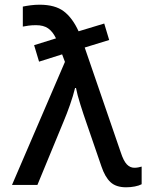

<svg xmlns="http://www.w3.org/2000/svg" viewBox="-20 -786 640 816"><path d="M516 10Q473 10 449.5 -12Q426 -34 411 -79L347 -265Q335 -299 321.5 -342Q308 -385 303 -412H299Q291 -379 277.5 -340.5Q264 -302 250 -269L139 0H31L256 -523L244 -555L146 -524L125 -594L218 -623Q204 -652 184.5 -665.5Q165 -679 133 -679Q115 -679 101 -677Q87 -675 77 -673V-758Q91 -761 110 -763.5Q129 -766 148 -766Q214 -766 251 -738Q288 -710 314 -653L423 -686L444 -616L340 -584L493 -139Q505 -102 519 -87.5Q533 -73 551 -73Q559 -73 567.5 -74.5Q576 -76 582 -78V-3Q571 3 553 6.5Q535 10 516 10Z"/></svg>

Font: Noto Sans Mono Medium
Style: Regular
Weight: 500
Designer: Monotype Design Team
Foundry: Monotype Imaging Inc.
Version: Version 2.014